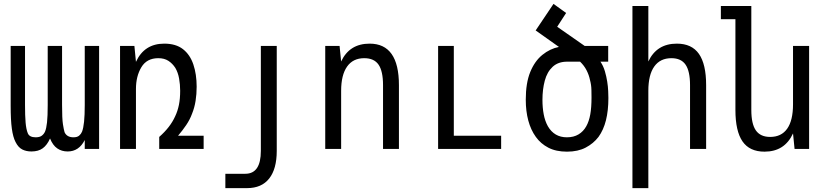

<svg xmlns="http://www.w3.org/2000/svg" viewBox="-20 -768 4264 990"><path d="M142 13Q115 13 94.5 2.5Q74 -8 60 -36Q47 -61 41 -105Q35 -149 35 -223V-531H109V-227Q109 -171 112 -136Q115 -101 123.5 -80.5Q132 -60 164 -60Q184 -60 195 -68Q206 -76 212 -89Q219 -105 222.5 -137Q226 -169 226 -227V-531H300V-227Q300 -156 304.5 -127.5Q309 -99 313 -86Q325 -60 359 -60Q378 -60 388 -68.5Q398 -77 403 -89Q410 -107 413.5 -140.5Q417 -174 417 -227V-531H491V0H417V-46Q387 13 329 13Q298 13 275 -3Q252 -19 238 -54Q223 -20 200.5 -3.5Q178 13 142 13Z M599 -531H673L681 -449Q724 -543 827 -543Q887 -543 923.5 -514.5Q960 -486 977 -435.5Q994 -385 994 -321Q994 -283 988.5 -248Q983 -213 970 -181Q959 -151 940 -123Q921 -95 898 -68H1030V0H801V-62Q858 -112 883 -168Q896 -195 902.5 -227Q909 -259 909 -300Q909 -332 903.5 -363Q898 -394 884 -418Q869 -441 848 -454.5Q827 -468 796 -468Q737 -468 709 -421.5Q681 -375 681 -309V0H599Z M1142 128H1245Q1325 128 1325 10V-531H1407V10Q1407 103 1368 152.5Q1329 202 1254 202H1142Z M1657 -531H1731L1739 -451Q1782 -543 1886 -543Q2037 -543 2037 -329V0H1955V-329Q1955 -401 1932 -434.5Q1909 -468 1858 -468Q1800 -468 1769.5 -424.5Q1739 -381 1739 -300V0H1657Z M2239 -531H2320V-68H2564V0H2239Z M2743 -62Q2717 -98 2704 -146.5Q2691 -195 2691 -254Q2691 -340 2714 -396.5Q2737 -453 2776.5 -485Q2816 -517 2862 -526L2742 -611L2834 -748L2899 -701L2853 -630L2995 -531H3116V-450H3076Q3091 -428 3099 -400.5Q3107 -373 3111 -347Q3115 -322 3116 -298Q3117 -274 3117 -263Q3117 -198 3104.5 -148Q3092 -98 3066 -62Q3040 -28 3000 -7Q2960 14 2903.5 14Q2847 14 2807.5 -6.5Q2768 -27 2743 -62ZM2903 -60Q2938 -60 2963 -75Q2988 -90 3003 -117Q3017 -142 3023.5 -177.5Q3030 -213 3030 -266Q3030 -277 3029.5 -304Q3029 -331 3022 -356Q3017 -381 3004.5 -405.5Q2992 -430 2971 -450H2904Q2858 -450 2829.5 -423.5Q2801 -397 2789 -352Q2777 -307 2777 -253Q2777 -213 2783.5 -178.5Q2790 -144 2805 -117Q2838 -60 2903 -60Z M3241 -737H3323V-451Q3366 -543 3470 -543Q3547 -543 3584 -490Q3621 -437 3621 -329V0H3538V-329Q3538 -401 3515 -434.5Q3492 -468 3442 -468Q3384 -468 3353.5 -425Q3323 -382 3323 -300V202H3241Z M3922 14Q3845 14 3808.5 -39Q3772 -92 3772 -201V-669H3697V-737H3854V-201Q3854 -129 3877.5 -95.5Q3901 -62 3951 -62Q4009 -62 4039 -104.5Q4069 -147 4069 -230V-531H4152V0H4077L4069 -80Q4026 14 3922 14Z"/></svg>

Font: PlemolJP
Style: Regular
Weight: 400
Monospace: yes
Version: v2.0.4; ttfautohint (v1.8.4.7-5d5b-dirty) -l 6 -r 45 -G 200 